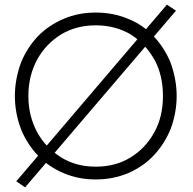

<svg xmlns="http://www.w3.org/2000/svg" viewBox="-20 -763 830 826"><path d="M102 -350Q102 -436 140 -507Q177 -574 243 -615Q308 -654 392 -654Q476 -654 542 -615Q606 -574 644 -507Q681 -440 681 -350Q681 -261 644 -194Q606 -125 542 -86Q478 -46 392 -46Q307 -46 243 -86Q177 -127 140 -194Q102 -265 102 -350ZM70 -493Q44 -421 44 -350Q44 -278 70 -208Q96 -144 143 -94Q189 -45 254 -18Q317 9 392 9Q466 9 531 -18Q597 -47 641 -94Q688 -144 714 -208Q740 -278 740 -350Q740 -421 714 -493Q688 -557 641 -607Q594 -657 531 -682Q467 -709 392 -709Q317 -709 254 -682Q190 -655 143 -607Q96 -557 70 -493ZM698 -743 50 17 88 43 737 -717Z"/></svg>

Font: NM-font
Style: Light
Weight: 500
Designer: ""
Foundry: ""
Version: ""